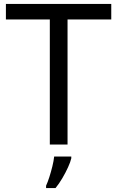

<svg xmlns="http://www.w3.org/2000/svg" viewBox="-20 -785 596 975"><path d="M323 -51H233V-686H10V-765H545V-686H323ZM342 19Q338 37 325.5 64.5Q313 92 296.5 120Q280 148 262 170H214V158Q222 141 230.5 114.5Q239 88 246 59.5Q253 31 255 10H342Z"/></svg>

Font: Noto Sans Tamil UI
Style: Regular
Weight: 400
Designer: Jelle Bosma - Monotype Design Team
Foundry: Monotype Imaging Inc.
Version: Version 2.004